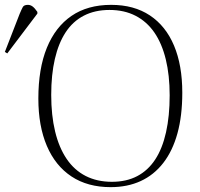

<svg xmlns="http://www.w3.org/2000/svg" viewBox="-105 -757 825 791"><path d="M351 14Q256 14 189.5 -30Q123 -74 88 -156Q53 -238 53 -351Q53 -474 88 -560Q123 -646 189.5 -691.5Q256 -737 353 -737Q447 -737 512.5 -693.5Q578 -650 612 -569Q646 -488 646 -375Q646 -280 626 -207.5Q606 -135 567.5 -85.5Q529 -36 474.5 -11Q420 14 351 14ZM356 -8Q416 -8 460.5 -31.5Q505 -55 534.5 -100Q564 -145 579 -212Q594 -279 594 -364Q594 -447 578 -512.5Q562 -578 531 -623Q500 -668 453.5 -692Q407 -716 346 -716Q286 -716 240.5 -692.5Q195 -669 165.5 -624Q136 -579 121 -514Q106 -449 106 -366Q106 -282 122 -215.5Q138 -149 169.5 -102.5Q201 -56 248 -32Q295 -8 356 -8ZM-75 -537 -85 -543 -24 -700Q-16 -719 -11 -728Q-6 -737 10 -737Q20 -737 29 -730.5Q38 -724 49 -708V-701Z"/></svg>

Font: Literata 60pt ExtraLight
Style: Regular
Weight: 250
Designer: Latin by Veronika Burian and Jose Scaglione. Greek by Irene Vlachou. Cyrillic by Vera Evstafieva.
Foundry: TypeTogether
Version: Version 3.103;gftools[0.9.29]